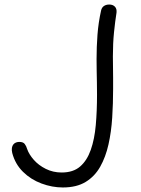

<svg xmlns="http://www.w3.org/2000/svg" viewBox="-20 -811 624 847"><path d="M426 -765Q429 -778 438.5 -784.5Q448 -791 462 -791Q478 -791 487 -781.5Q496 -772 494 -755Q488 -718 483 -669Q478 -620 478 -562Q478 -540 478.5 -516Q479 -492 479 -468Q479 -444 479 -418Q479 -355 475 -292Q471 -229 458.5 -173.5Q446 -118 422 -75.5Q398 -33 358 -8.5Q318 16 257 16Q210 16 163 -1.5Q116 -19 81.5 -53Q47 -87 34 -136Q31 -149 32.5 -158.5Q34 -168 39 -174Q44 -180 51 -182.5Q58 -185 65 -185Q82 -185 89 -176Q96 -167 100 -153Q108 -130 129 -106Q150 -82 182 -66Q214 -50 252 -50Q303 -50 333.5 -76.5Q364 -103 380.5 -150Q397 -197 402.5 -259Q408 -321 408 -393Q408 -421 407.5 -447Q407 -473 406.5 -499Q406 -525 406 -551Q406 -604 410 -657.5Q414 -711 426 -765Z"/></svg>

Font: Playpen Sans Light
Style: Regular
Weight: 300
Designer: Laura Meseguer, Veronika Burian, José Scaglione
Foundry: TypeTogether
Version: Version 1.001